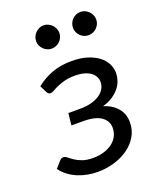

<svg xmlns="http://www.w3.org/2000/svg" viewBox="-129 -749 681 834"><g transform="rotate(-20 211.5 -332.5)"><path d="M15.1 0ZM70.3 -428.2Q100.6 -453.1 141.1 -469Q181.6 -484.9 235.8 -484.9Q276.4 -484.9 307.1 -475.1Q337.9 -465.3 358.4 -449.5Q378.9 -433.6 389.2 -412.8Q399.4 -392.1 399.4 -370.1Q399.4 -354.5 394 -337.4Q388.7 -320.3 376.5 -304.4Q364.3 -288.6 344.7 -275.1Q325.2 -261.7 296.9 -253.9Q337.4 -241.2 360.1 -214.1Q382.8 -187 382.8 -148.9Q382.8 -112.8 365.7 -84Q348.6 -55.2 320.3 -35.2Q292 -15.1 255.1 -4.2Q218.3 6.8 178.7 6.8Q155.3 6.8 131.8 2.4Q108.4 -2 86.9 -11Q65.4 -20 46.9 -33.9Q28.3 -47.9 15.1 -66.4L42 -96.7Q48.8 -104.5 58.6 -104.5Q66.9 -104.5 75.7 -97.2Q84.5 -89.8 97.7 -80.8Q110.8 -71.8 130.6 -64.5Q150.4 -57.1 180.7 -57.1Q209 -57.1 231.9 -64.5Q254.9 -71.8 271 -84.5Q287.1 -97.2 295.7 -114.5Q304.2 -131.8 304.2 -151.9Q304.2 -183.1 277.1 -202.6Q250 -222.2 193.4 -222.2H139.2L145 -277.3H199.7Q228 -277.3 250.7 -283.2Q273.4 -289.1 289.6 -299.8Q305.7 -310.5 314.2 -325Q322.8 -339.4 322.8 -356.9Q322.8 -369.6 316.9 -381.1Q311 -392.6 299.3 -401.4Q287.6 -410.2 269.3 -415.3Q251 -420.4 226.1 -420.4Q198.2 -420.4 177.7 -414.8Q157.2 -409.2 142.8 -402.6Q128.4 -396 118.9 -390.4Q109.4 -384.8 103.5 -384.8Q97.7 -384.8 93.8 -387Q89.8 -389.2 85.9 -397ZM227.5 -617.7Q227.5 -606.9 223.1 -597.4Q218.8 -587.9 211.4 -580.6Q204.1 -573.2 194.1 -569.1Q184.1 -564.9 173.3 -564.9Q162.6 -564.9 153.1 -569.1Q143.6 -573.2 136.2 -580.6Q128.9 -587.9 124.5 -597.4Q120.1 -606.9 120.1 -617.7Q120.1 -628.9 124.5 -638.9Q128.9 -648.9 136.2 -656.2Q143.6 -663.6 153.1 -668Q162.6 -672.4 173.3 -672.4Q184.1 -672.4 194.1 -668Q204.1 -663.6 211.4 -656.2Q218.8 -648.9 223.1 -638.9Q227.5 -628.9 227.5 -617.7ZM397.9 -617.7Q397.9 -606.9 393.6 -597.4Q389.2 -587.9 381.8 -580.6Q374.5 -573.2 364.5 -569.1Q354.5 -564.9 343.8 -564.9Q332.5 -564.9 323 -569.1Q313.5 -573.2 306.2 -580.6Q298.8 -587.9 294.7 -597.4Q290.5 -606.9 290.5 -617.7Q290.5 -628.9 294.7 -638.9Q298.8 -648.9 306.2 -656.2Q313.5 -663.6 323 -668Q332.5 -672.4 343.8 -672.4Q354.5 -672.4 364.5 -668Q374.5 -663.6 381.8 -656.2Q389.2 -648.9 393.6 -638.9Q397.9 -628.9 397.9 -617.7Z"/></g></svg>

Font: Carlito
Style: Italic
Weight: 400
Italic angle: -7°
Designer: Lukasz Dziedzic
Foundry: tyPoland Lukasz Dziedzic
Version: Version 1.104